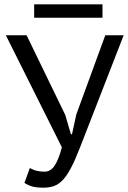

<svg xmlns="http://www.w3.org/2000/svg" viewBox="-20 -863 593 888"><path d="M282 -331 308 -242H313L333 -334L467 -700H552L375 -245Q348 -174 327.5 -126.5Q307 -79 286 -49.5Q265 -20 241 -7.5Q217 5 182 5Q149 5 129.5 -0.5Q110 -6 93 -17L118 -86Q138 -75 155 -72Q172 -69 186 -69Q214 -69 233 -97.5Q252 -126 266 -182L7 -700H103ZM138 -843H454V-781H138Z"/></svg>

Font: PTSans
Style: Regular
Weight: 400
Designer: A.Korolkova, O.Umpeleva, V.Yefimov
Foundry: ParaType Ltd
Version: Version 2.003W OFL